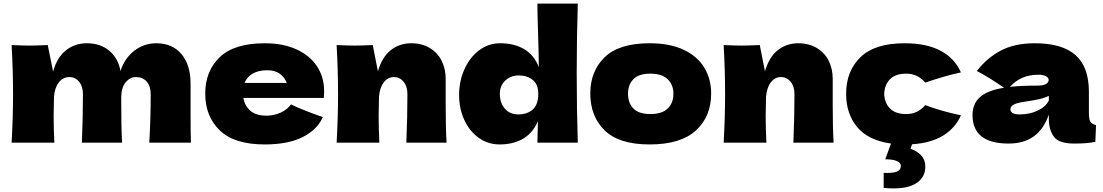

<svg xmlns="http://www.w3.org/2000/svg" viewBox="-20 -798 6171 1074"><path d="M815 0Q823 -131 823 -271Q823 -316 800.5 -341.5Q778 -367 741 -367Q707 -367 682.5 -337Q658 -307 658 -250V-251Q658 -74 663 0H438Q444 -147 444 -271Q444 -315 422.5 -341Q401 -367 368 -367Q333 -367 309.5 -337.5Q286 -308 282 -257Q280 -181 280 -149Q280 -81 284 0H45Q53 -144 53 -272Q53 -400 45 -546Q111 -543 146 -543Q183 -543 247 -546L277 -398Q300 -479 350 -517.5Q400 -556 465 -556Q543 -556 592.5 -513Q642 -470 654 -401Q677 -472 731 -514Q785 -556 854 -556Q944 -556 995 -495.5Q1046 -435 1046 -330V-164Q1046 -51 1048 0Z M1667 -250H1341Q1349 -206 1380.5 -178.5Q1412 -151 1470 -151Q1512 -151 1549 -167.5Q1586 -184 1608 -214Q1675 -181 1786 -143Q1755 -73 1673.5 -31.5Q1592 10 1461 10Q1291 10 1209.5 -68.5Q1128 -147 1128 -275Q1128 -400 1209 -478Q1290 -556 1461 -556Q1563 -556 1638 -522Q1713 -488 1753 -427.5Q1793 -367 1793 -289Q1793 -263 1791 -250ZM1348 -334H1584Q1572 -366 1545 -385.5Q1518 -405 1475 -405Q1425 -405 1393 -386Q1361 -367 1348 -334Z M2253 0Q2259 -147 2259 -271Q2259 -315 2237.5 -341Q2216 -367 2183 -367Q2150 -367 2127 -337.5Q2104 -308 2100 -257Q2098 -181 2098 -149Q2098 -81 2102 0H1863Q1871 -144 1871 -272Q1871 -400 1863 -546Q1929 -543 1964 -543Q2001 -543 2065 -546L2094 -399Q2117 -479 2166 -517.5Q2215 -556 2280 -556Q2340 -556 2384 -529.5Q2428 -503 2450.5 -458Q2473 -413 2473 -357V-213Q2473 -80 2478 0Z M3206 -389Q3206 -188 3212 0H2986L2989 -120Q2960 -53 2905 -21.5Q2850 10 2775 10Q2710 10 2658 -27Q2606 -64 2577 -127.5Q2548 -191 2548 -267Q2548 -342 2577 -408.5Q2606 -475 2658.5 -515.5Q2711 -556 2778 -556Q2856 -556 2911.5 -523.5Q2967 -491 2994 -423Q2994 -480 2990 -606Q2986 -728 2986 -778H3212Q3206 -592 3206 -389ZM2991 -273Q2991 -326 2960 -351Q2929 -376 2882 -376Q2837 -376 2806.5 -347.5Q2776 -319 2776 -273Q2776 -222 2804 -190Q2832 -158 2880 -158Q2929 -158 2960 -185.5Q2991 -213 2991 -273Z M3282 -275Q3282 -400 3362.5 -478Q3443 -556 3614 -556Q3729 -556 3806.5 -518.5Q3884 -481 3921 -417.5Q3958 -354 3958 -275Q3958 -146 3872.5 -68Q3787 10 3614 10Q3443 10 3362.5 -68.5Q3282 -147 3282 -275ZM3747 -274Q3747 -323 3715 -354.5Q3683 -386 3618 -386Q3553 -386 3523 -355Q3493 -324 3493 -274Q3493 -222 3523 -191Q3553 -160 3618 -160Q3683 -160 3715 -191Q3747 -222 3747 -274Z M4418 0Q4424 -147 4424 -271Q4424 -315 4402.5 -341Q4381 -367 4348 -367Q4315 -367 4292 -337.5Q4269 -308 4265 -257Q4263 -181 4263 -149Q4263 -81 4267 0H4028Q4036 -144 4036 -272Q4036 -400 4028 -546Q4094 -543 4129 -543Q4166 -543 4230 -546L4259 -399Q4282 -479 4331 -517.5Q4380 -556 4445 -556Q4505 -556 4549 -529.5Q4593 -503 4615.5 -458Q4638 -413 4638 -357V-213Q4638 -80 4643 0Z M5156 -210Q5241 -177 5355 -153Q5325 -83 5257 -40.5Q5189 2 5082 9L5073 34Q5109 46 5132.5 71Q5156 96 5156 135Q5156 190 5111 223Q5066 256 4976 256Q4952 256 4923 253V169Q4972 171 4995.5 162.5Q5019 154 5019 129Q5019 113 4997 103Q4975 93 4932 93L4964 5Q4836 -13 4774.5 -87.5Q4713 -162 4713 -273Q4713 -400 4793 -478Q4873 -556 5040 -556Q5165 -556 5243.5 -513Q5322 -470 5355 -393Q5266 -374 5156 -336Q5134 -361 5108 -373.5Q5082 -386 5049 -386Q4989 -386 4958.5 -355Q4928 -324 4926 -273Q4928 -222 4958.5 -191Q4989 -160 5049 -160Q5082 -160 5108 -172.5Q5134 -185 5156 -210Z M6071 -166Q6071 -132 6079 -118Q6087 -104 6111 -98L6107 -4Q6075 1 6051.5 3Q6028 5 5989 5Q5903 5 5875 -33.5Q5847 -72 5847 -132V-157Q5818 -75 5762.5 -35Q5707 5 5621 5Q5521 5 5470.5 -35Q5420 -75 5420 -154Q5420 -219 5463 -256Q5506 -293 5596 -307Q5520 -361 5444 -401Q5504 -477 5581 -516.5Q5658 -556 5768 -556Q5922 -556 5996.5 -489.5Q6071 -423 6071 -285ZM5629 -312Q5689 -319 5779 -319Q5816 -319 5831 -328Q5846 -337 5846 -351Q5846 -363 5831 -371.5Q5816 -380 5789 -380Q5738 -380 5699 -363Q5660 -346 5629 -312ZM5847 -236V-262Q5823 -250 5794 -243.5Q5765 -237 5724 -231L5688 -225Q5632 -214 5632 -187Q5632 -158 5684 -158Q5740 -158 5785 -179.5Q5830 -201 5847 -236Z"/></svg>

Font: Mantou Sans
Style: Regular
Weight: 400
Designer: Mant0u / artakana
Foundry: Mant0u / artakana
Version: Version 1.001;October 22, 2023;FontCreator 14.0.0.2901 64-bi